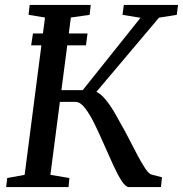

<svg xmlns="http://www.w3.org/2000/svg" viewBox="-20 -763 746 783"><path d="M107 -578 114.5 -626.5H337L330.5 -578ZM506.5 0Q492.5 0 476.2 -25Q460 -50 441.8 -89.8Q423.5 -129.5 404.2 -173.8Q385 -218 365.5 -257.8Q346 -297.5 326.5 -322.5Q307 -347.5 288.5 -347.5H197L203.5 -395.5H317.5L553 -690.5L479.5 -702.5L485 -743H706L701 -702.5L628.5 -691L344 -354L353 -394Q368.5 -393 383 -383Q397.5 -373 412.2 -355Q427 -337 441.5 -313.2Q456 -289.5 471 -261Q489.5 -229.5 507.2 -194.5Q525 -159.5 541.5 -128.5Q558 -97.5 572 -76.5Q586 -55.5 596.5 -51.5L640.5 -40L636.5 0ZM5 0 9.5 -37 80.5 -50 163.5 -691.5 96.5 -702.5 101 -743H350L345.5 -702.5L269 -691.5L185.5 -50L263 -37L259.5 0Z"/></svg>

Font: Merriweather 36pt
Style: Italic
Weight: 400
Italic angle: -7.8°
Version: Version 2.101